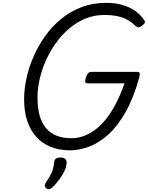

<svg xmlns="http://www.w3.org/2000/svg" viewBox="-20 -1035 1036 1346"><path d="M467 19Q393 18 334 -6Q275 -30 233.5 -76.5Q192 -123 170.5 -189Q149 -255 149 -338Q149 -408 165 -484Q181 -560 214 -636Q247 -712 295 -780Q343 -848 407 -901Q471 -954 550.5 -984.5Q630 -1015 724 -1015Q786 -1015 836 -1001Q886 -987 925 -960.5Q964 -934 991 -894Q999 -883 994.5 -874.5Q990 -866 976 -855Q963 -845 953 -843.5Q943 -842 929 -854Q904 -879 873.5 -896Q843 -913 803.5 -921.5Q764 -930 710 -930Q640 -930 578.5 -904.5Q517 -879 465 -835Q413 -791 372 -733.5Q331 -676 302 -611.5Q273 -547 258 -480.5Q243 -414 243 -353Q243 -282 257 -228.5Q271 -175 300.5 -139Q330 -103 375 -84.5Q420 -66 481 -66Q523 -66 564.5 -80.5Q606 -95 646 -124.5Q686 -154 723 -200Q760 -246 792.5 -308.5Q825 -371 853 -451H596Q581 -451 578 -460Q575 -469 582 -491Q590 -514 598.5 -522.5Q607 -531 622 -531H941Q956 -531 959 -522.5Q962 -514 956 -491Q916 -347 860 -248.5Q804 -150 738.5 -91Q673 -32 603.5 -6.5Q534 19 467 19ZM307 287Q295 279 294 268Q293 257 301 246Q319 219 331.5 197Q344 175 350.5 152.5Q357 130 360 100Q362 83 373.5 76Q385 69 404 69Q427 69 438 80Q449 91 447 110Q445 135 432 163Q419 191 399 218.5Q379 246 356 271Q343 284 331.5 289Q320 294 307 287Z"/></svg>

Font: Playwrite AU VIC
Style: Regular
Weight: 400
Designer: Veronika Burian, José Scaglione
Foundry: TypeTogether
Version: Version 1.002